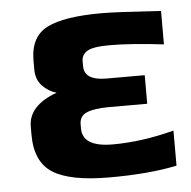

<svg xmlns="http://www.w3.org/2000/svg" viewBox="-43 -537 586 589"><g transform="rotate(-5 250.5 -242.0)"><path d="M44 -141C44 -85 61.8 -45.8 97.5 -23.5C133.2 -1.2 191 10 271 10C353 10 422.3 4 479 -8V-116C413 -98.7 350 -90 290 -90C228 -90 197 -109 197 -147V-160C197 -177.3 204.8 -189.2 220.5 -195.5C236.2 -201.8 258.7 -205 288 -205H406V-293H288C242.7 -293 220 -307.7 220 -337V-353C220 -365.7 225.8 -375.7 237.5 -383C249.2 -390.3 272.3 -394 307 -394C350.3 -394 405.7 -390 473 -382V-485C381.7 -491 321 -494 291 -494C213.7 -494 157.5 -485.2 122.5 -467.5C87.5 -449.8 70 -416.3 70 -367V-340C70 -319.3 76.2 -302.5 88.5 -289.5C100.8 -276.5 115.3 -267.7 132 -263C73.3 -241.7 44 -209.3 44 -166Z"/></g></svg>

Font: Play
Style: Bold
Weight: 700
Designer: Jonas Hecksher
Foundry: Jonas Hecksher, Playtypeª, e-types AS
Version: Version 1.002